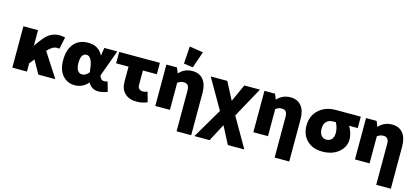

<svg xmlns="http://www.w3.org/2000/svg" viewBox="-72 -1369 4796 2196"><g transform="rotate(15 2326.5 -271.0)"><path d="M62 0V-490H235V-306L281 -370Q336 -446 385.5 -472Q435 -498 489 -498Q518 -498 556 -489L526 -349Q512 -351 496 -351Q444 -351 386 -286L571 0H370L282 -156L235 -97V0Z M800 10Q715 10 658 -53.5Q601 -117 601 -235Q601 -359 661 -429.5Q721 -500 828 -500Q953 -500 1005 -395L1020 -490H1174L1059 -175Q1074 -122 1116 -122Q1135 -122 1155 -130L1188 -15Q1130 8 1081 8Q999 8 960 -65Q895 10 800 10ZM778 -246Q778 -192 797.5 -161.5Q817 -131 850 -131Q895 -131 932 -179L923 -242Q915 -300 894.5 -331Q874 -362 846 -362Q778 -362 778 -246Z M1536 8Q1445 8 1394 -40.5Q1343 -89 1343 -176V-355H1196V-490H1678V-355H1513V-181Q1513 -154 1529.5 -138.5Q1546 -123 1574 -123Q1597 -123 1627 -135L1660 -18Q1597 8 1536 8Z M2055 -538 1946 -553 1960 -759 2122 -733ZM1755 0V-490H1880L1907 -426Q1969 -496 2064 -496Q2147 -496 2192.5 -440.5Q2238 -385 2238 -284V217H2065V-265Q2065 -307 2049.5 -326.5Q2034 -346 1999 -346Q1960 -346 1928 -320V0Z M2276 217 2484 -136 2280 -490H2476L2584 -283L2678 -490H2863L2666 -132L2867 217H2672L2565 11L2456 217Z M2916 0V-490H3041L3068 -426Q3130 -496 3225 -496Q3308 -496 3353.5 -440.5Q3399 -385 3399 -284V217H3226V-265Q3226 -307 3210.5 -326.5Q3195 -346 3160 -346Q3121 -346 3089 -320V0Z M4000 -205Q4000 -115 3926 -52.5Q3852 10 3733 10Q3618 10 3550.5 -57Q3483 -124 3483 -231Q3483 -347 3560.5 -418.5Q3638 -490 3762 -490H4057V-355H3955Q4000 -276 4000 -205ZM3744 -134Q3784 -134 3806.5 -161Q3829 -188 3829 -235Q3829 -296 3798 -355H3768Q3714 -355 3686.5 -325Q3659 -295 3659 -244Q3659 -192 3681 -163Q3703 -134 3744 -134Z M4119 0V-490H4244L4271 -426Q4333 -496 4428 -496Q4511 -496 4556.5 -440.5Q4602 -385 4602 -284V217H4429V-265Q4429 -307 4413.5 -326.5Q4398 -346 4363 -346Q4324 -346 4292 -320V0Z"/></g></svg>

Font: Cantarell Extra Bold
Style: Regular
Weight: 800
Designer: Dave Crossland, Nikolaus Waxweiler, Florian Fecher, Jacques Le Bailly, Eben Sorkin, Alexei Vanyashin, Alexios Zavras, Em
Version: Version 0.303